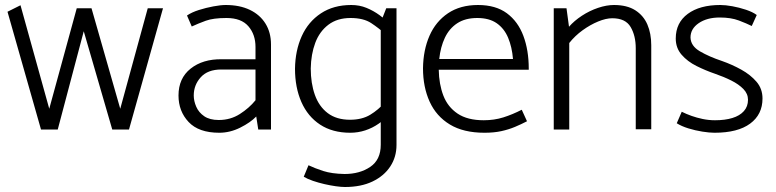

<svg xmlns="http://www.w3.org/2000/svg" viewBox="-20 -518 3105 768"><path d="M496 0 632 -485H571L461 -83L346 -485H287L177 -83L62 -497L10 -471L144 0H211L315 -393L429 0Z M755 -136Q755 -178 783 -209Q811 -240 865 -240H1002V-117Q977 -86 939.5 -62Q902 -38 855 -38Q819 -38 797 -53Q775 -68 765 -91Q755 -114 755 -136ZM747 -412Q773 -424 803 -435Q833 -446 886 -446Q945 -446 973.5 -413Q1002 -380 1002 -330V-281H867Q791 -282 742.5 -243.5Q694 -205 694 -136Q694 -73 734.5 -30Q775 13 857 13Q900 13 941 -7.5Q982 -28 1005 -52L1013 0H1064V-340Q1064 -388 1042 -423.5Q1020 -459 979.5 -478.5Q939 -498 883 -498Q863 -498 833.5 -492.5Q804 -487 775.5 -478Q747 -469 728 -456Z M1566 -485H1525L1503 -429V61Q1503 121 1461 149.5Q1419 178 1358 178Q1307 177 1273 166Q1239 155 1214 143L1195 189Q1210 198 1232 205.5Q1254 213 1278 218.5Q1302 224 1323.5 227Q1345 230 1360 230Q1424 230 1470 208Q1516 186 1541 148Q1566 110 1566 62ZM1520 -109Q1494 -79 1461 -59Q1428 -39 1380 -39Q1326 -39 1291 -65.5Q1256 -92 1239.5 -138.5Q1223 -185 1223 -244Q1224 -301 1241 -346.5Q1258 -392 1293.5 -419Q1329 -446 1382 -446Q1434 -446 1465 -425.5Q1496 -405 1521 -382L1541 -422Q1522 -440 1498 -457.5Q1474 -475 1446 -486.5Q1418 -498 1385 -498Q1314 -498 1263.5 -464.5Q1213 -431 1187 -373.5Q1161 -316 1160 -243Q1160 -168 1185.5 -110Q1211 -52 1260.5 -19.5Q1310 13 1381 13Q1412 13 1441 3.5Q1470 -6 1495 -23.5Q1520 -41 1540 -64Z M2095 -239V-244Q2095 -317 2073.5 -374.5Q2052 -432 2007.5 -465Q1963 -498 1892 -498Q1821 -498 1772 -465Q1723 -432 1698 -375Q1673 -318 1672 -245Q1672 -170 1698.5 -111.5Q1725 -53 1779.5 -20Q1834 13 1918 13Q1956 13 1985.5 6.5Q2015 0 2040 -10.5Q2065 -21 2088 -33L2067 -79Q2030 -60 1993.5 -48.5Q1957 -37 1915 -37Q1850 -37 1810.5 -63.5Q1771 -90 1753.5 -135.5Q1736 -181 1735 -239ZM1737 -282Q1742 -330 1759.5 -367Q1777 -404 1809 -425Q1841 -446 1889 -446Q1937 -446 1967 -425Q1997 -404 2012.5 -367Q2028 -330 2032 -282Z M2257 0V-346Q2280 -375 2310.5 -397Q2341 -419 2372.5 -432Q2404 -445 2429 -445Q2482 -445 2502.5 -410Q2523 -375 2523 -325V-1H2585V-337Q2585 -384 2569.5 -420Q2554 -456 2521 -477Q2488 -498 2436 -498Q2406 -498 2372 -486.5Q2338 -475 2307.5 -455Q2277 -435 2256 -411L2246 -485H2195V0Z M2687 -25Q2706 -13 2733.5 -4.5Q2761 4 2789.5 8.5Q2818 13 2838 13Q2931 13 2980.5 -23.5Q3030 -60 3030 -124Q3030 -163 3006 -191Q2982 -219 2945 -239.5Q2908 -260 2868 -274Q2817 -291 2780 -312.5Q2743 -334 2742 -368Q2742 -403 2775 -425.5Q2808 -448 2859 -448Q2904 -448 2935.5 -436Q2967 -424 2987 -414L3007 -458Q2991 -470 2964 -479Q2937 -488 2909.5 -493Q2882 -498 2861 -498Q2779 -498 2731 -462.5Q2683 -427 2683 -364Q2683 -326 2706.5 -299Q2730 -272 2766 -254Q2802 -236 2840 -223Q2875 -211 2905 -196Q2935 -181 2953.5 -162Q2972 -143 2972 -119Q2972 -92 2955.5 -73.5Q2939 -55 2909.5 -46Q2880 -37 2840 -37Q2815 -37 2791 -42Q2767 -47 2746 -54.5Q2725 -62 2707 -71Z"/></svg>

Font: Catamaran Thin Light
Style: Regular
Weight: 300
Version: Version 2.000